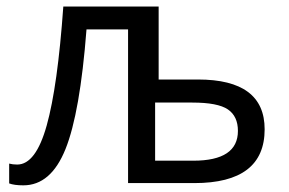

<svg xmlns="http://www.w3.org/2000/svg" viewBox="-20 -555 877 582"><path d="M701.2 -158.2Q701.2 -202.6 670.7 -223.4Q640.1 -244.1 563 -244.1H450.2V-67.9H565.9Q701.2 -67.9 701.2 -158.2ZM580.1 -314Q782.2 -314 782.2 -163.1Q782.2 0 568.8 0H368.2V-465.8H242.2Q222.7 -212.9 178.5 -103Q134.3 6.8 50.8 6.8Q23.4 6.8 7.8 1V-59.1Q18.6 -56.2 32.2 -56.2Q88.4 -56.2 121.6 -174.8Q154.8 -293.5 171.9 -535.2H460.9V-314Z"/></svg>

Font: OpenSans
Style: Regular
Weight: 400
Foundry: Ascender Corporation
Version: Version 1.10